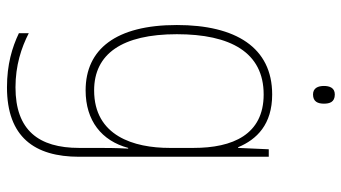

<svg xmlns="http://www.w3.org/2000/svg" viewBox="-240 -522 1003 564"><g transform="rotate(90 262.0 -240.5)"><path d="M258 -722C238 -722 233 -706 233 -690C233 -673 239 -658 258 -658C279 -658 285 -672 285 -690C285 -706 281 -722 258 -722ZM258 -538C120 -538 54 -431 54 -258C54 -79 125 10 246 10C335 10 394 -37 415 -115H417C415 -75 415 -51 415 -15V29C415 148 363 216 237 216C173 216 121 199 78 177V206C120 226 170 241 237 241C383 241 441 160 441 29V-528H419L415 -438H413C390 -493 346 -538 258 -538ZM258 -513C376 -513 415 -422 415 -307V-237C415 -132 380 -15 246 -15C139 -15 81 -97 81 -258C81 -415 134 -513 258 -513Z"/></g></svg>

Font: Noto Sans Sinhala SemiCondensed Thin
Style: Regular
Weight: 100
Width: 4
Designer: Jelle Bosma - Monotype Design Team
Foundry: Monotype Imaging Inc.
Version: Version 2.006